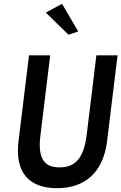

<svg xmlns="http://www.w3.org/2000/svg" viewBox="-20 -983 636 1006"><path d="M390 -818 305 -963 220 -917 339 -801ZM485 -693 434 -275C419 -156 376 -106 292 -106C209 -106 177 -156 192 -275L243 -693H132L77 -243C57 -79 132 3 279 3C424 3 521 -79 541 -243L596 -693Z"/></svg>

Font: Bluebird
Style: LiNrwObl
Weight: 300
Designer: Jasper
Foundry: Cannot Into Space Fonts
Version: Version 0.98